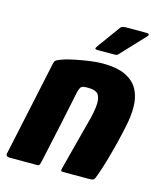

<svg xmlns="http://www.w3.org/2000/svg" viewBox="-108 -720 672 794"><g transform="rotate(15 228.0 -322.5)"><path d="M7 0Q3 0 -3 -2.5Q-9 -5 -7 -15Q15 -117 36.5 -218.5Q58 -320 80 -422Q82 -434 91 -439Q100 -444 125 -452Q138 -456 165 -461.5Q192 -467 223 -471.5Q254 -476 278 -476Q341 -476 378 -458Q415 -440 431.5 -408.5Q448 -377 448.5 -336.5Q449 -296 439 -250Q432 -216 422.5 -177.5Q413 -139 402 -100.5Q391 -62 379 -28Q372 -7 367 -3.5Q362 0 346 0H235Q225 0 228 -11Q229 -16 235.5 -40Q242 -64 250.5 -97.5Q259 -131 268 -164.5Q277 -198 283 -221.5Q289 -245 290 -248Q302 -299 299 -323.5Q296 -348 283 -355.5Q270 -363 250 -363Q240 -363 236 -363Q232 -363 227 -362Q219 -361 214.5 -354Q210 -347 207 -334Q192 -261 175 -181.5Q158 -102 140 -20Q139 -14 136.5 -7Q134 0 126 0ZM244 -524Q234 -524 233.5 -527.5Q233 -531 241 -542L310 -637Q315 -645 333 -645H422Q429 -645 431.5 -641.5Q434 -638 426 -630L333 -531Q328 -525 323.5 -524.5Q319 -524 310 -524Z"/></g></svg>

Font: Glory Thin ExtraBold
Style: Italic
Weight: 800
Italic angle: -12°
Version: Version 1.011